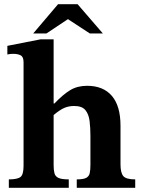

<svg xmlns="http://www.w3.org/2000/svg" viewBox="-20 -893 680 913"><path d="M623 0H345V-40Q376 -40 389.5 -47Q403 -54 406.5 -69Q410 -84 410 -109V-247Q410 -285 406 -317.5Q402 -350 386 -369.5Q370 -389 333 -389Q307 -389 286 -380Q265 -371 235 -346V-108Q235 -84 239 -69Q243 -54 258 -47Q273 -40 307 -40V0H22V-40Q63 -40 77.5 -51.5Q92 -63 92 -104V-597Q92 -623 78 -630Q64 -637 44 -637Q32 -637 23.5 -635.5Q15 -634 15 -634V-675L173 -706H235V-401H239Q280 -444 314 -464.5Q348 -485 394 -485Q471 -485 512 -437Q553 -389 553 -295V-112Q553 -72 566 -56Q579 -40 623 -40ZM201 -734H138L256 -873H349L469 -734H407L303 -802Z"/></svg>

Font: STIX Two Text
Style: Bold
Weight: 700
Designer: Ross Mills, John Hudson & Paul Hanslow, Tiro Typeworks Ltd; with prior portions MicroPress Inc., and Coen Hoffman.
Foundry: Tiro Typeworks Ltd
Version: Version 2.13 b171